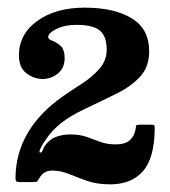

<svg xmlns="http://www.w3.org/2000/svg" viewBox="-20 -933 445 502"><path d="M384.5 -595Q383.5 -518.5 353.2 -484.8Q323 -451 268 -451Q234 -451 208.2 -460Q182.5 -469 160.5 -478Q138.5 -487 116.5 -487Q93.5 -487 82.5 -466.5Q79 -461.5 77.5 -459.2Q76 -457 67 -457H32Q24.5 -457 22.5 -459Q20.5 -461 20.5 -468.5Q22 -595.5 145.5 -682Q168 -697.5 194.5 -714.5Q221 -731.5 240 -753.2Q259 -775 259 -803.5Q259 -837 241.8 -852.5Q224.5 -868 179.5 -868Q149 -868 127.5 -857.2Q106 -846.5 106 -836Q106 -830.5 116.8 -826.5Q127.5 -822.5 138.2 -813.2Q149 -804 149 -781Q149 -755 131.2 -740.8Q113.5 -726.5 91.5 -726.5Q68.5 -726.5 49 -741.5Q29.5 -756.5 29.5 -788Q29.5 -844 77.8 -878.5Q126 -913 201.5 -913Q278.5 -913 324.2 -885.2Q370 -857.5 370 -799Q370 -758.5 346.8 -733Q323.5 -707.5 285.2 -688.5Q247 -669.5 202.5 -648.5Q163 -630 139 -610.5Q115 -591 101.5 -570.5Q93 -559 86.8 -546.5Q80.5 -534 85 -534Q90 -534 92.8 -543Q95.5 -552 107 -563Q117.5 -573 132.8 -577.2Q148 -581.5 163.5 -581.5Q188.5 -581.5 206.8 -575Q225 -568.5 242.5 -562Q260 -555.5 282.5 -555.5Q307 -555.5 319.2 -566.2Q331.5 -577 334.5 -595.5Q335.5 -603.5 336.5 -605.2Q337.5 -607 347 -607H374Q382.5 -607 383.5 -605.2Q384.5 -603.5 384.5 -595Z"/></svg>

Font: Besley* Condensed Heavy
Style: Regular
Weight: 800
Width: 3
Designer: Owen Earl
Foundry: indestructible type*
Version: Version 3.000; ttfautohint (v1.8.3)